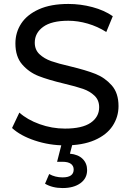

<svg xmlns="http://www.w3.org/2000/svg" viewBox="-20 -728 661 972"><path d="M41 -80 78 -158Q118 -122 180.5 -99.5Q243 -77 309 -77Q396 -77 439 -106.5Q482 -136 482 -185Q482 -221 458.5 -243.5Q435 -266 400.5 -278Q366 -290 303 -305Q224 -324 175.5 -343Q127 -362 92.5 -401.5Q58 -441 58 -508Q58 -564 87.5 -609Q117 -654 177 -681Q237 -708 326 -708Q388 -708 448 -692Q508 -676 551 -646L518 -566Q474 -594 424 -608.5Q374 -623 326 -623Q241 -623 198.5 -592Q156 -561 156 -512Q156 -476 180 -453.5Q204 -431 239.5 -418.5Q275 -406 336 -392Q415 -373 463 -354Q511 -335 545.5 -296Q580 -257 580 -191Q580 -136 550 -90.5Q520 -45 459 -18.5Q398 8 309 8Q230 8 156.5 -16.5Q83 -41 41 -80ZM208 202 229 153Q259 170 297 170Q353 170 353 130Q353 112 339 101.5Q325 91 296 91H269L294 -7H349L334 50Q376 54 398.5 76.5Q421 99 421 133Q421 175 387 199.5Q353 224 297 224Q245 224 208 202Z"/></svg>

Font: APTA Sans Medium
Style: Bold
Weight: 500
Version: Version 7.200